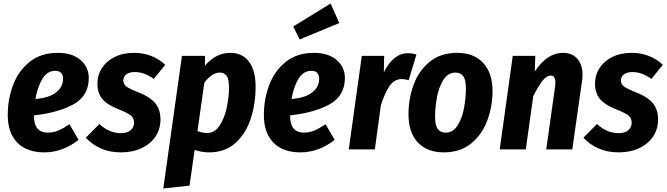

<svg xmlns="http://www.w3.org/2000/svg" viewBox="-20 -848 3788 1090"><path d="M484 -406Q484 -304 397.5 -256Q311 -208 173 -193V-191Q173 -140 193.5 -117.5Q214 -95 252 -95Q282 -95 310 -106.5Q338 -118 374 -143L426 -54Q336 17 231 17Q132 17 78 -38.5Q24 -94 24 -195Q24 -284 54 -364.5Q84 -445 148 -496.5Q212 -548 308 -548Q390 -548 437 -507.5Q484 -467 484 -406ZM338 -401Q338 -421 327.5 -433.5Q317 -446 294 -446Q248 -446 220.5 -400.5Q193 -355 181 -286Q262 -293 300 -324.5Q338 -356 338 -401Z M918 -480 853 -400Q799 -439 745 -439Q715 -439 697.5 -426Q680 -413 680 -391Q680 -370 698 -356.5Q716 -343 770 -322Q831 -298 861 -262.5Q891 -227 891 -170Q891 -116 863 -73.5Q835 -31 784 -7Q733 17 667 17Q603 17 552.5 -5.5Q502 -28 467 -66L544 -144Q601 -92 666 -92Q703 -92 722 -109Q741 -126 741 -151Q741 -177 723 -192Q705 -207 652 -228Q590 -252 561.5 -285.5Q533 -319 533 -374Q533 -422 558.5 -461.5Q584 -501 631 -524.5Q678 -548 741 -548Q794 -548 839.5 -530Q885 -512 918 -480Z M1013 -531H1144L1143 -475Q1206 -548 1287 -548Q1356 -548 1393.5 -498Q1431 -448 1431 -356Q1431 -259 1403.5 -174.5Q1376 -90 1317 -36.5Q1258 17 1167 17Q1125 17 1085 3L1056 206L907 222ZM1280 -353Q1280 -399 1266.5 -417.5Q1253 -436 1228 -436Q1184 -436 1140 -379L1101 -104Q1131 -93 1157 -93Q1199 -93 1226.5 -134.5Q1254 -176 1267 -236Q1280 -296 1280 -353Z M1938 -406Q1938 -304 1851.5 -256Q1765 -208 1627 -193V-191Q1627 -140 1647.5 -117.5Q1668 -95 1706 -95Q1736 -95 1764 -106.5Q1792 -118 1828 -143L1880 -54Q1790 17 1685 17Q1586 17 1532 -38.5Q1478 -94 1478 -195Q1478 -284 1508 -364.5Q1538 -445 1602 -496.5Q1666 -548 1762 -548Q1844 -548 1891 -507.5Q1938 -467 1938 -406ZM1792 -401Q1792 -421 1781.5 -433.5Q1771 -446 1748 -446Q1702 -446 1674.5 -400.5Q1647 -355 1635 -286Q1716 -293 1754 -324.5Q1792 -356 1792 -401ZM1857 -828 1906 -717 1681 -624 1645 -698Z M2344 -538 2300 -393Q2279 -399 2260 -399Q2219 -399 2192 -360.5Q2165 -322 2142 -249L2108 0H1960L2034 -531H2161L2159 -437Q2184 -489 2219 -517.5Q2254 -546 2296 -546Q2320 -546 2344 -538Z M2299 -199Q2299 -287 2328 -366.5Q2357 -446 2419 -497Q2481 -548 2575 -548Q2670 -548 2723 -491Q2776 -434 2776 -332Q2776 -245 2747 -165.5Q2718 -86 2656 -34.5Q2594 17 2500 17Q2405 17 2352 -39.5Q2299 -96 2299 -199ZM2625 -348Q2625 -394 2610 -415Q2595 -436 2565 -436Q2523 -436 2497 -394.5Q2471 -353 2460.5 -295Q2450 -237 2450 -183Q2450 -137 2465 -116Q2480 -95 2510 -95Q2552 -95 2578 -136.5Q2604 -178 2614.5 -236Q2625 -294 2625 -348Z M3287 -423Q3287 -405 3284 -387L3229 0H3081L3132 -361Q3133 -368 3133 -380Q3133 -419 3106 -419Q3083 -419 3059 -388.5Q3035 -358 3007 -301L2965 0H2817L2891 -531H3019L3016 -442Q3086 -548 3176 -548Q3228 -548 3257.5 -514.5Q3287 -481 3287 -423Z M3743 -480 3678 -400Q3624 -439 3570 -439Q3540 -439 3522.5 -426Q3505 -413 3505 -391Q3505 -370 3523 -356.5Q3541 -343 3595 -322Q3656 -298 3686 -262.5Q3716 -227 3716 -170Q3716 -116 3688 -73.5Q3660 -31 3609 -7Q3558 17 3492 17Q3428 17 3377.5 -5.5Q3327 -28 3292 -66L3369 -144Q3426 -92 3491 -92Q3528 -92 3547 -109Q3566 -126 3566 -151Q3566 -177 3548 -192Q3530 -207 3477 -228Q3415 -252 3386.5 -285.5Q3358 -319 3358 -374Q3358 -422 3383.5 -461.5Q3409 -501 3456 -524.5Q3503 -548 3566 -548Q3619 -548 3664.5 -530Q3710 -512 3743 -480Z"/></svg>

Font: Fira Sans Condensed
Style: Bold Italic
Weight: 700
Width: 3
Italic angle: -8°
Designer: Carrois Corporate & Edenspiekermann AG
Foundry: Carrois Corporate GbR & Edenspiekermann AG
Version: Version 4.203